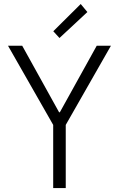

<svg xmlns="http://www.w3.org/2000/svg" viewBox="-20 -951 602 971"><path d="M249 -319.3 20.5 -719.7H92.3L278.8 -383.3H282.7L469.2 -719.7H541L312.5 -319.3V0H249ZM249.5 -793 388.2 -930.7 421.9 -890.1 280.8 -758.8Z"/></svg>

Font: Reddit Mono Light
Style: Regular
Weight: 300
Monospace: yes
Designer: Stephen Hutchings
Foundry: Reddit
Version: Version 1.011